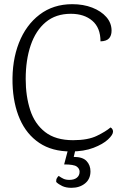

<svg xmlns="http://www.w3.org/2000/svg" viewBox="-20 -710 587 919"><path d="M326 -690Q379 -690 421.5 -673.5Q464 -657 489 -628.5Q514 -600 514 -563Q514 -540 502 -526.5Q490 -513 461 -512Q461 -577 422 -610.5Q383 -644 319 -644Q247 -644 199 -604Q151 -564 127 -493.5Q103 -423 103 -332Q103 -250 124.5 -183.5Q146 -117 196 -78Q246 -39 330 -39Q401 -39 444 -60Q487 -81 509 -100Q515 -97 518 -91.5Q521 -86 521 -80Q521 -65 497 -42.5Q473 -20 427.5 -2.5Q382 15 319 15Q229 15 168 -26Q107 -67 75 -140Q43 -213 40 -310Q37 -419 70.5 -504.5Q104 -590 169.5 -640Q235 -690 326 -690ZM347 -18 333 41Q376 41 394.5 61Q413 81 413 110Q413 147 387 168Q361 189 322 189Q296 189 278 180.5Q260 172 249 161Q248 150 252.5 142.5Q257 135 261 132Q272 140 283.5 145.5Q295 151 312 151Q335 151 348 140.5Q361 130 361 112Q361 97 347 87Q333 77 287 77L312 -18Z"/></svg>

Font: Karma Variable Light
Style: Regular
Weight: 300
Designer: Joana Correia
Foundry: Indian Type Foundry
Version: Version 3.000